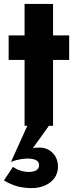

<svg xmlns="http://www.w3.org/2000/svg" viewBox="-39 -640 377 977"><path d="M5 -460V-335H86V0H100L17 184C52 169 90 167 99 167C130 167 160 173 160 200C160 224 140 235 105 235C86 235 52 228 27 209L-19 278C29 307 69 317 125 317C188 317 256 281 256 208C256 142 205 111 165 111C152 111 140 111 128 114L210 0H231V-335H313V-460H231V-620H86V-460Z"/></svg>

Font: Jost
Style: Bold
Weight: 700
Version: Version 3.710